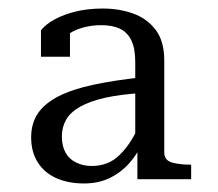

<svg xmlns="http://www.w3.org/2000/svg" viewBox="-20 -740 512 450"><path d="M314 -559V-522Q263 -519 227 -511Q191 -503 168 -490Q145 -477 135 -459.5Q125 -442 125 -420Q125 -398 133.5 -382.5Q142 -367 158.5 -359Q175 -351 195 -351Q234 -351 260 -376.5Q286 -402 303 -440L313 -406Q303 -380 283.5 -358Q264 -336 237.5 -323Q211 -310 177 -310Q140 -310 112 -322.5Q84 -335 68.5 -359.5Q53 -384 53 -418Q53 -451 69 -474.5Q85 -498 117.5 -514.5Q150 -531 199.5 -541.5Q249 -552 314 -559ZM302 -320V-397L297 -399V-595Q297 -627 287.5 -646Q278 -665 260.5 -673Q243 -681 217 -681Q193 -681 171.5 -674.5Q150 -668 134 -655.5Q118 -643 110 -628Q108 -641 113.5 -651.5Q119 -662 128 -668.5Q137 -675 144 -677V-607H76V-669Q87 -683 108 -694.5Q129 -706 157.5 -713Q186 -720 221 -720Q259 -720 291.5 -708.5Q324 -697 344.5 -670.5Q365 -644 365 -598V-383Q365 -364 383.5 -359Q402 -354 428 -354V-320Z"/></svg>

Font: Roboto Serif 36pt Light
Style: Regular
Weight: 300
Designer: Greg Gazdowicz
Foundry: Commercial Type
Version: Version 1.008